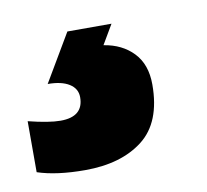

<svg xmlns="http://www.w3.org/2000/svg" viewBox="-172 -45 356 330"><g transform="rotate(-10 6.0 120.0)"><path d="M-130 229V140Q-94 149 -74 149Q-34 149 -34 115Q-34 100 -47.5 91.5Q-61 83 -85 83L-36 0H41L21 34Q53 39 72.5 59.5Q92 80 92 115Q92 181 54 210.5Q16 240 -47 240Q-97 240 -130 229Z"/></g></svg>

Font: Noto Sans UI CondBlack
Style: Italic
Weight: 900
Width: 3
Italic angle: -12°
Designer: Monotype Design Team
Foundry: Monotype Imaging Inc.
Version: Version 1.001